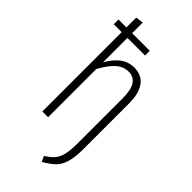

<svg xmlns="http://www.w3.org/2000/svg" viewBox="-290 -802 1063 1063"><g transform="rotate(45 241.5 -270.5)"><path d="M400 -372V-14Q400 52 388 91Q376 130 352.5 153Q329 176 287 200L272 168Q304 148 321 128.5Q338 109 346.5 76.5Q355 44 355 -13V-366Q355 -432 334.5 -463Q314 -494 274 -494Q233 -494 200 -463.5Q167 -433 137 -377V0H92V-621H30V-658H92V-735L137 -741V-658H275V-621H137V-430Q165 -479 199.5 -505.5Q234 -532 282 -532Q339 -532 369.5 -490.5Q400 -449 400 -372Z"/></g></svg>

Font: Fira Sans Extra Condensed ExtraLight
Style: Regular
Weight: 275
Width: 1
Designer: Carrois Corporate & Edenspiekermann AG
Foundry: Carrois Corporate GbR & Edenspiekermann AG
Version: Version 4.203